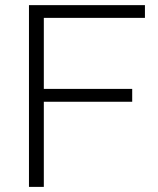

<svg xmlns="http://www.w3.org/2000/svg" viewBox="-20 -731 617 751"><path d="M497.1 -333H151.4V0H93.3V-710.9H546.9V-661.1H151.4V-383.3H497.1Z"/></svg>

Font: Roboto Web
Style: Light
Weight: 300
Designer: Google
Version: Version 1.200310; 2013